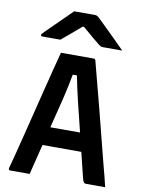

<svg xmlns="http://www.w3.org/2000/svg" viewBox="-101 -1014 801 1082"><g transform="rotate(10 300.0 -473.0)"><path d="M146 0H35Q23 0 26 -13Q35 -45 48.5 -98Q62 -151 78.5 -217Q95 -283 112.5 -353Q130 -423 146.5 -490Q163 -557 177.5 -612.5Q192 -668 201 -703H388Q398 -703 400 -692Q432 -571 469 -428Q506 -285 546 -126Q554 -95 562.5 -63.5Q571 -32 578 0H469Q460 0 455.5 -5Q451 -10 446 -30Q437 -68 428 -103.5Q419 -139 411 -173H189Q179 -134 168.5 -91Q158 -48 146 0ZM288 -593Q277 -530 259 -455Q241 -380 215 -279H385Q361 -375 342.5 -452Q324 -529 312 -593ZM234 -946H353Q360 -946 366 -943Q372 -940 386 -926Q397 -916 422.5 -890.5Q448 -865 480 -834Q512 -803 539 -775H432Q421 -775 416.5 -777Q412 -779 404 -785Q390 -796 365 -817Q340 -838 304 -869H296Q262 -839 234.5 -816.5Q207 -794 185 -775H84Q73 -775 73 -782Q73 -786 76.5 -790Q80 -794 94 -808Q111 -825 137.5 -851Q164 -877 190.5 -903Q217 -929 234 -946Z"/></g></svg>

Font: Recursive Mn Lnr St SmB
Style: Regular
Weight: 600
Monospace: yes
Version: Version 1.079;hotconv 1.0.112;makeotfexe 2.5.65598; ttfautoh